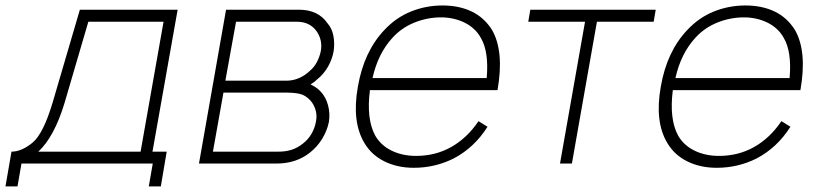

<svg xmlns="http://www.w3.org/2000/svg" viewBox="-42 -598 2980 702"><path d="M515.5 -43.5H567.5L546 83.5H502L516.5 0H36.5L22 83.5H-22L0 -43.5Q36.5 -43.5 76.5 -76Q116.5 -108.5 151 -225L250 -562.5H607.5ZM556 -518.5H281L193.5 -220Q156 -97 98 -43.5H472Z M1051 -562.5Q1121 -562.5 1155 -513.5Q1172 -494 1177 -467Q1182 -440 1178 -411.5Q1173 -382.5 1157.8 -355.2Q1142.5 -328 1118.5 -308.5Q1113 -303 1106.8 -298.2Q1100.5 -293.5 1093.5 -289.5Q1107.5 -282.5 1116.5 -275.8Q1125.5 -269 1130 -263.5Q1149 -244 1157.2 -213.8Q1165.5 -183.5 1160.5 -152Q1154 -120 1135.8 -90.2Q1117.5 -60.5 1090.5 -39.5Q1040.5 0 968.5 0H685.5L784.5 -562.5ZM782 -303H1005Q1052 -303 1090.5 -338.5Q1107.5 -353 1117.2 -372.2Q1127 -391.5 1131 -411.5Q1138 -450 1116.5 -482.5Q1091.5 -518.5 1043.5 -518.5H821ZM736.5 -43.5H976Q1003 -43.5 1024.5 -50.5Q1046 -57.5 1065.5 -73Q1085.5 -88.5 1097.5 -109.8Q1109.5 -131 1113.5 -155Q1117.5 -176 1111.8 -195.8Q1106 -215.5 1093.5 -230Q1075 -250 1055 -254.5Q1036.5 -259.5 998 -259.5H775Z M1707.5 -155 1740.5 -134.5Q1692 -58 1616.5 -18.5Q1548.5 15.5 1471 15.5Q1411 15.5 1363.8 -7.8Q1316.5 -31 1290.5 -75Q1243.5 -153 1266.5 -281Q1288.5 -409.5 1363.5 -488.5Q1406 -534 1460.8 -556Q1515.5 -578 1576 -578Q1636.5 -578 1682.5 -556Q1728.5 -534 1757 -488.5Q1802 -410 1777 -268.5H1310.5Q1297 -162.5 1330 -102Q1351 -66 1390.2 -47Q1429.5 -28 1479 -28Q1549 -28 1606 -59.5Q1665.5 -92.5 1707.5 -155ZM1320 -312.5H1737.5Q1746 -410 1715.5 -460.5Q1705.5 -478.5 1690.5 -492.2Q1675.5 -506 1656.8 -515.2Q1638 -524.5 1616 -529.5Q1594 -534.5 1571 -534.5Q1521 -534.5 1474 -515.8Q1427 -497 1393.5 -460.5Q1340 -402.5 1320 -312.5Z M2348 -518.5H2140.5L2049 0H2005.5L2097 -518.5H1889.5L1897 -562.5H2355.5Z M2815 -155 2848 -134.5Q2799.5 -58 2724 -18.5Q2656 15.5 2578.5 15.5Q2518.5 15.5 2471.2 -7.8Q2424 -31 2398 -75Q2351 -153 2374 -281Q2396 -409.5 2471 -488.5Q2513.5 -534 2568.2 -556Q2623 -578 2683.5 -578Q2744 -578 2790 -556Q2836 -534 2864.5 -488.5Q2909.5 -410 2884.5 -268.5H2418Q2404.5 -162.5 2437.5 -102Q2458.5 -66 2497.8 -47Q2537 -28 2586.5 -28Q2656.5 -28 2713.5 -59.5Q2773 -92.5 2815 -155ZM2427.5 -312.5H2845Q2853.5 -410 2823 -460.5Q2813 -478.5 2798 -492.2Q2783 -506 2764.2 -515.2Q2745.5 -524.5 2723.5 -529.5Q2701.5 -534.5 2678.5 -534.5Q2628.5 -534.5 2581.5 -515.8Q2534.5 -497 2501 -460.5Q2447.5 -402.5 2427.5 -312.5Z"/></svg>

Font: Russisch Sans ExtraLight
Style: Italic
Weight: 200
Width: 4
Italic angle: -10°
Designer: Michael Sharanda (font) & Cristiano Sobral (main changes)
Foundry: Michael Sharanda
Version: Version 2.00;September 8, 2020;FontCreator 13.0.0.2681 64-bi